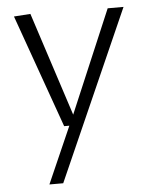

<svg xmlns="http://www.w3.org/2000/svg" viewBox="-53 -550 673 845"><g transform="rotate(-5 283.0 -127.5)"><path d="M40 -500 113 -505 262 -47 454 -500H524L192 250H131L241 0H218Z"/></g></svg>

Font: Antic
Style: Regular
Weight: 400
Version: Version 1.0002